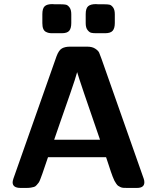

<svg xmlns="http://www.w3.org/2000/svg" viewBox="-20 -923 773 943"><path d="M42 -27.8Q42 -33.7 45.9 -45.9L257.8 -647Q269 -676.8 284.4 -685.3Q299.8 -693.8 323.2 -693.8H409.2Q433.1 -693.8 448 -683.8Q462.9 -673.8 467 -664.3Q471.2 -654.8 479 -632.8L686 -44.9Q689 -36.1 689 -27.8Q689 0 652.8 0H604Q592.8 0 585.4 -0.5Q578.1 -1 571 -4.4Q564 -7.8 560.1 -10.5Q556.2 -13.2 550.5 -21.5Q544.9 -29.8 542 -35.4Q539.1 -41 533.4 -55.4Q527.8 -69.8 524.4 -80.3Q521 -90.8 513.9 -112.3Q506.8 -133.8 501 -150.9H215.8Q209 -131.8 200.9 -107.4Q192.9 -83 189 -72.5Q185.1 -62 179.4 -46.4Q173.8 -30.8 169.9 -25.9Q166 -21 159.9 -13.9Q153.8 -6.8 147 -4.9Q140.1 -2.9 131.6 -1.5Q123 0 110.8 0H81.1Q42 0 42 -27.8ZM188 -809.1V-853Q188 -881.8 199.5 -892.3Q210.9 -902.8 236.8 -902.8Q239.7 -902.8 244.4 -902.3Q249 -901.9 251 -901.9H278.8Q294.9 -901.9 304 -899.9Q313 -897.9 321.5 -886.5Q330.1 -875 330.1 -853V-810.1Q330.1 -784.2 320.1 -772Q310.1 -759.8 283.2 -759.8H238.8Q227.5 -759.8 220.7 -761Q213.9 -762.2 205.3 -766.6Q196.8 -771 192.4 -781.5Q188 -792 188 -809.1ZM246.1 -236.8H471.2Q371.1 -525.9 358.9 -568.8Q351.1 -539.1 325.4 -465.1Q299.8 -391.1 273.9 -317.4Q248 -243.7 246.1 -236.8ZM400.9 -809.1V-853Q400.9 -881.8 412.8 -892.3Q424.8 -902.8 451.2 -902.8Q454.1 -902.8 458 -902.3Q461.9 -901.9 463.9 -901.9H493.2Q509.3 -901.9 518.1 -899.9Q526.9 -897.9 535.4 -886.5Q543.9 -875 543.9 -853V-810.1Q543.9 -784.2 533.4 -772Q522.9 -759.8 496.1 -759.8H453.1Q437 -759.8 428 -762Q418.9 -764.2 409.9 -775.6Q400.9 -787.1 400.9 -809.1Z"/></svg>

Font: CMU Sans Serif
Style: Bold
Weight: 700
Version: Version 0.7.0